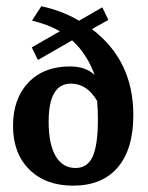

<svg xmlns="http://www.w3.org/2000/svg" viewBox="-20 -582 471 611"><path d="M100.6 -391.1 81.1 -431.2 170.4 -482.4 168.5 -483.4Q150.4 -494.1 128.4 -502.2Q106.4 -510.3 82 -516.6L111.3 -562Q141.1 -556.2 172.9 -544.2Q204.6 -532.2 231.4 -516.1L305.7 -558.6L324.7 -518.6L272.5 -489.3Q404.3 -389.6 404.3 -215.8Q404.3 -107.4 354.7 -49.3Q305.2 8.8 212.4 8.8Q125 8.8 73.2 -42.7Q21.5 -94.2 21.5 -181.2Q21.5 -268.1 70.3 -319.3Q119.1 -370.6 202.6 -370.6Q252.9 -370.6 281.2 -343.3Q256.8 -410.6 209.5 -453.6ZM134.8 -194.8Q134.8 -123.5 157 -85.4Q179.2 -47.4 220.2 -47.4Q258.3 -47.4 274.9 -83.7Q291.5 -120.1 291.5 -201.7Q291.5 -234.9 289.1 -260.7Q257.3 -315.9 205.6 -315.9Q134.8 -315.9 134.8 -194.8Z"/></svg>

Font: Markazi Text SemiBold
Style: Regular
Weight: 600
Designer: Borna Izadpanah (Arabic designer), Fiona Ross (Arabic design director) and Florian Runge (Latin designer)
Foundry: Borna Izadpanah and Florian Runge
Version: Version 1.001; ttfautohint (v1.8.3)